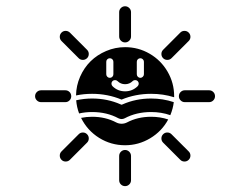

<svg xmlns="http://www.w3.org/2000/svg" viewBox="-20 -810 813 625"><path d="M387.2 -671.9Q379.2 -671.9 373.5 -677.6Q367.9 -683.3 367.9 -691.4V-770.3Q367.9 -778.3 373.5 -783.9Q379.2 -789.6 387.2 -789.6Q395 -789.6 400.8 -783.9Q406.5 -778.3 406.5 -770.3V-691.4Q406.5 -683.3 400.8 -677.6Q395 -671.9 387.2 -671.9ZM236.1 -620.6 180.2 -676.5Q174.6 -682.1 174.6 -690.2Q174.6 -698.2 180.2 -703.9Q185.8 -709.5 193.8 -709.5Q201.4 -709.5 207.5 -703.9L263.4 -647.9Q269 -642.3 269 -634.3Q269 -626.2 263.4 -620.6Q257.3 -615 249.8 -615Q241.7 -615 236.1 -620.6ZM192.6 -477.5H113.8Q105.7 -477.5 100 -483.2Q94.2 -488.8 94.2 -496.8Q94.2 -504.9 100 -510.5Q105.7 -516.1 113.8 -516.1H192.6Q200.7 -516.1 206.3 -510.5Q211.9 -504.9 211.9 -496.8Q211.9 -488.8 206.3 -483.2Q200.7 -477.5 192.6 -477.5ZM236.1 -373Q241.7 -378.7 249.8 -378.7Q257.8 -378.7 263.4 -373Q269 -367.4 269 -359.4Q269 -351.3 263.4 -345.7L207.5 -289.8Q201.9 -284.2 193.8 -284.2Q185.5 -284.2 180.2 -289.8Q174.6 -295.4 174.6 -303.5Q174.6 -311.5 180.2 -317.1ZM387.2 -321.8Q395 -321.8 400.8 -316Q406.5 -310.3 406.5 -302.2V-223.4Q406.5 -215.3 400.8 -209.7Q395 -204.1 387.2 -204.1Q379.2 -204.1 373.5 -209.7Q367.9 -215.3 367.9 -223.4V-302.2Q367.9 -310.3 373.5 -316Q379.2 -321.8 387.2 -321.8ZM538.3 -373 594.2 -317.1Q599.9 -311.5 599.9 -303.5Q599.9 -295.4 594.2 -289.8Q588.6 -284.2 580.6 -284.2Q572.3 -284.2 566.9 -289.8L511 -345.7Q505.4 -351.3 505.4 -359.4Q505.4 -367.4 511 -373Q516.6 -378.7 524.7 -378.7Q532.7 -378.7 538.3 -373ZM660.6 -516.1Q668.7 -516.1 674.3 -510.5Q679.9 -504.9 679.9 -496.8Q679.9 -488.8 674.3 -483.2Q668.7 -477.5 660.6 -477.5H581.5Q573.7 -477.5 568 -483.2Q562.3 -488.8 562.3 -496.8Q562.3 -504.9 568 -510.5Q573.7 -516.1 581.5 -516.1ZM511 -647.9 566.9 -703.9Q572.3 -709.5 580.6 -709.5Q588.6 -709.5 594.2 -703.9Q599.9 -698.2 599.9 -690.2Q599.9 -682.1 594.2 -676.5L538.3 -620.6Q532.7 -615 524.7 -615Q516.6 -615 511 -620.6Q505.4 -626.2 505.4 -634.3Q505.4 -642.3 511 -647.9ZM471.9 -429.9Q501.5 -429.9 527.6 -421.1Q506.8 -382.6 468.9 -359.9Q430.9 -337.2 387.2 -337.2Q341.3 -337.2 302.7 -361.2Q264.2 -385.3 243.9 -426.3Q261.5 -429.9 279.8 -429.9Q323.5 -429.9 358.4 -411.4Q366.7 -407.2 375.7 -407.2Q385 -407.2 393.3 -411.4Q428.2 -429.9 471.9 -429.9ZM471.9 -445.3Q423.8 -445.3 386 -425Q376 -419.9 365.5 -425Q327.9 -445.3 279.8 -445.3Q257.8 -445.3 237.5 -440.7Q229.7 -461.7 228 -483.6Q253.9 -489.3 279.8 -489.3Q329.6 -489.3 372.8 -470.2L375.7 -469L378.9 -470.2Q421.9 -489.3 471.9 -489.3Q510.5 -489.3 545.7 -477.5Q543.2 -456.3 534.4 -435.1Q505.1 -445.3 471.9 -445.3ZM387.2 -656.5Q430.4 -656.5 467.2 -635.1Q503.9 -613.8 525.4 -576.9Q546.9 -540 546.9 -496.8V-493.4Q511.5 -504.6 471.9 -504.6Q421.1 -504.6 375.7 -485.8Q330.6 -504.6 279.8 -504.6Q252.7 -504.6 227.5 -499.3Q228 -531.2 240.8 -560.4Q253.7 -589.6 275 -610.6Q296.4 -631.6 325.7 -644Q355 -656.5 387.2 -656.5ZM325.9 -568.4Q325.9 -563.5 329.3 -560.1Q332.8 -556.6 337.6 -556.6Q342.3 -556.6 345.7 -560.1Q349.1 -563.5 349.1 -568.4V-608.9Q349.1 -613.8 345.7 -617.1Q342.3 -620.4 337.6 -620.4Q332.8 -620.4 329.3 -617.1Q325.9 -613.8 325.9 -608.9ZM428.2 -529.5Q431.6 -533 431.6 -537.8Q431.6 -542.7 428.2 -546.1Q424.8 -549.3 419.9 -549.3Q415 -549.3 411.9 -546.1Q401.6 -535.9 387.2 -535.9Q372.8 -535.9 362.5 -546.1Q359.1 -549.3 354.4 -549.3Q349.6 -549.3 346.2 -546.1Q342.8 -542.7 342.8 -537.8Q342.8 -533 346.2 -529.5Q363 -512.7 387.2 -512.7Q411.1 -512.7 428.2 -529.5ZM448.5 -568.4V-608.9Q448.5 -613.5 445.1 -616.9Q441.7 -620.4 436.8 -620.4Q432.1 -620.4 428.7 -617.1Q425.3 -613.8 425.3 -608.9V-568.4Q425.3 -563.5 428.7 -560.1Q432.1 -556.6 436.8 -556.6Q441.4 -556.6 444.9 -560.1Q448.5 -563.5 448.5 -568.4Z"/></svg>

Font: DSEG Weather
Style: Regular
Weight: 400
Version: Version 0.3